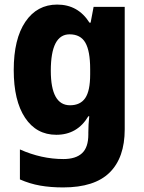

<svg xmlns="http://www.w3.org/2000/svg" viewBox="-20 -579 631 839"><path d="M230 -559Q321 -559 371 -480H376L389 -549H525V-14Q525 110 459 175Q393 240 256 240Q201 240 155.5 232Q110 224 67 205V74Q161 116 257 116Q311 116 338.5 90.5Q366 65 366 9V0Q366 -16 367 -35Q368 -54 370 -71H366Q318 10 226 10Q139 10 89.5 -64.5Q40 -139 40 -273Q40 -409 91 -484Q142 -559 230 -559ZM284 -429Q202 -429 202 -270Q202 -119 286 -119Q331 -119 352.5 -150.5Q374 -182 374 -254V-277Q374 -356 353 -392.5Q332 -429 284 -429Z"/></svg>

Font: Noto Sans Kannada SemiCondensed ExtraBold
Style: Regular
Weight: 800
Width: 4
Designer: Jelle Bosma - Monotype Design Team
Foundry: Monotype Imaging Inc.
Version: Version 2.005; ttfautohint (v1.8.4.7-5d5b)